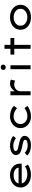

<svg xmlns="http://www.w3.org/2000/svg" viewBox="2070 -2888 828 5007"><g transform="rotate(-90 2483.5 -384.0)"><path d="M432 10Q335 10 259 -24.5Q183 -59 140.5 -119.5Q98 -180 98 -257Q98 -322 123 -373.5Q148 -425 193 -461Q238 -497 297.5 -517Q357 -537 423 -537Q485 -537 539 -518Q593 -499 634 -465Q675 -431 697.5 -384.5Q720 -338 719 -282L718 -231H188L165 -313H629L614 -303V-327Q609 -361 581 -387Q553 -413 511.5 -427.5Q470 -442 423 -442Q359 -442 308.5 -424Q258 -406 229 -367Q200 -328 200 -264Q200 -210 231.5 -169.5Q263 -129 319.5 -107Q376 -85 449 -85Q519 -85 566.5 -104Q614 -123 648 -146L695 -70Q667 -48 624.5 -30Q582 -12 532.5 -1Q483 10 432 10Z M1204 10Q1119 10 1049 -13Q979 -36 932 -88L1002 -152Q1039 -115 1088.5 -95.5Q1138 -76 1198 -76Q1222 -76 1246.5 -79Q1271 -82 1293 -89.5Q1315 -97 1328.5 -110Q1342 -123 1342 -142Q1342 -174 1295 -189Q1272 -197 1242 -204Q1212 -211 1176 -217Q1116 -229 1068.5 -243.5Q1021 -258 990 -282Q968 -300 956 -325Q944 -350 944 -384Q944 -419 963 -446.5Q982 -474 1015 -494.5Q1048 -515 1092.5 -525.5Q1137 -536 1189 -536Q1232 -536 1279.5 -527Q1327 -518 1369.5 -499.5Q1412 -481 1441 -452L1385 -383Q1360 -402 1326.5 -418Q1293 -434 1257.5 -442.5Q1222 -451 1190 -451Q1166 -451 1141 -448Q1116 -445 1094.5 -438Q1073 -431 1060 -418.5Q1047 -406 1047 -388Q1047 -376 1054 -366Q1061 -356 1073 -348Q1094 -335 1129.5 -325.5Q1165 -316 1209 -308Q1263 -298 1310 -285Q1357 -272 1390 -250Q1416 -233 1430 -210.5Q1444 -188 1444 -157Q1444 -104 1411.5 -66.5Q1379 -29 1325 -9.5Q1271 10 1204 10Z M1952 10Q1866 10 1796.5 -26Q1727 -62 1687 -124Q1647 -186 1647 -263Q1647 -341 1687 -402.5Q1727 -464 1796.5 -500Q1866 -536 1952 -536Q2038 -536 2111 -508.5Q2184 -481 2225 -433L2167 -353Q2143 -378 2107.5 -398.5Q2072 -419 2032.5 -431Q1993 -443 1955 -443Q1895 -443 1849.5 -419.5Q1804 -396 1778 -355.5Q1752 -315 1752 -263Q1752 -211 1779.5 -170.5Q1807 -130 1853.5 -106.5Q1900 -83 1956 -83Q2002 -83 2040.5 -94Q2079 -105 2110.5 -122Q2142 -139 2169 -158L2225 -81Q2176 -44 2107 -17Q2038 10 1952 10Z M2504 0V-525H2608V-341L2583 -357Q2598 -406 2632 -447Q2666 -488 2711 -512Q2756 -536 2804 -536Q2835 -536 2864.5 -529.5Q2894 -523 2911 -512L2884 -404Q2865 -415 2837.5 -421Q2810 -427 2786 -427Q2746 -427 2713 -413.5Q2680 -400 2656.5 -377Q2633 -354 2620.5 -326Q2608 -298 2608 -268V0Z M3183 0V-525H3286V0ZM3233 -648Q3200 -648 3182 -665Q3164 -682 3164 -713Q3164 -742 3182.5 -760Q3201 -778 3233 -778Q3266 -778 3284 -761Q3302 -744 3302 -713Q3302 -684 3283.5 -666Q3265 -648 3233 -648Z M3715 0V-681H3818V0ZM3563 -425V-525H3998V-425Z M4537 10Q4442 10 4368.5 -25Q4295 -60 4253.5 -122Q4212 -184 4212 -263Q4212 -343 4253.5 -404.5Q4295 -466 4368.5 -501Q4442 -536 4537 -536Q4632 -536 4705 -501Q4778 -466 4820 -404.5Q4862 -343 4862 -263Q4862 -184 4820 -122Q4778 -60 4705 -25Q4632 10 4537 10ZM4537 -84Q4600 -84 4650 -107Q4700 -130 4729.5 -170.5Q4759 -211 4757 -263Q4759 -316 4729.5 -356Q4700 -396 4650 -419Q4600 -442 4537 -442Q4475 -442 4424.5 -419Q4374 -396 4345 -355.5Q4316 -315 4317 -263Q4316 -211 4345 -170.5Q4374 -130 4424.5 -107Q4475 -84 4537 -84Z"/></g></svg>

Font: Lexend Peta
Style: Regular
Weight: 400
Designer: Bonnie Shaver-Troup, Thomas Jockin
Foundry: Lexend
Version: Version 1.007